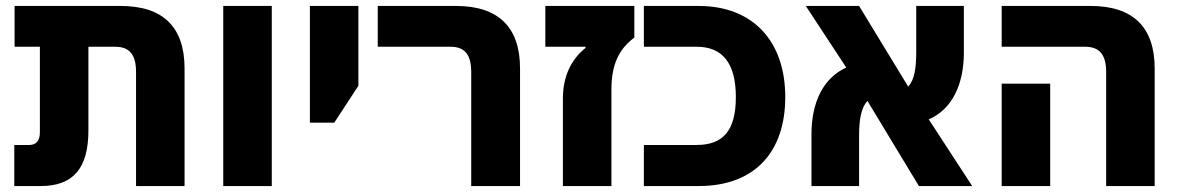

<svg xmlns="http://www.w3.org/2000/svg" viewBox="-20 -625 3963 645"><path d="M277 -187V-468H366C415 -468 437 -442 437 -383V0H600V-395C600 -535 527 -605 385 -605H29V-468H114V-181C114 -151 101 -138 78 -138H28V0H117C227 0 277 -61 277 -187Z M730 0H893V-605H730Z M1021 -213H1103L1184 -337V-605H1021Z M1563 0H1727V-395C1727 -535 1653 -605 1512 -605H1249V-468H1493C1541 -468 1563 -442 1563 -383Z M1871 0H2034V-325C2034 -429 2075 -471 2111 -499V-605H1812V-468H1947V-464C1897 -424 1871 -366 1871 -294Z M2143 0H2327C2518 0 2618 -117 2618 -299C2618 -485 2511 -605 2327 -605H2143V-468H2320C2407 -468 2452 -413 2452 -299C2452 -186 2409 -138 2320 -138H2143Z M2866 -168C2866 -225 2873 -263 2894 -286L3067 0H3246L3100 -224C3179 -258 3218 -342 3218 -449V-605H3058V-454C3058 -395 3052 -357 3031 -334L2866 -605H2687L2823 -398C2745 -363 2706 -280 2706 -174V0H2866Z M3696 0H3859V-395C3859 -535 3785 -605 3644 -605H3345V-468H3625C3673 -468 3696 -442 3696 -383ZM3345 0H3508V-344H3345Z"/></svg>

Font: Noto Sans Hebrew SemiCondensed Extra
Style: Regular
Weight: 800
Width: 4
Designer: Monotype Design Team
Foundry: Monotype Imaging Inc.
Version: Version 1.902